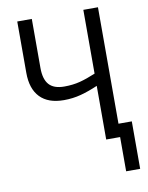

<svg xmlns="http://www.w3.org/2000/svg" viewBox="-97 -783 804 1041"><g transform="rotate(-10 305.0 -263.0)"><path d="M515.6 -713.9V-72.8H588.9V188.5H511.7V0H435.1V-295.4Q385.7 -273.9 341.1 -262Q296.4 -250 247.1 -250Q161.1 -250 116.2 -296.4Q71.3 -342.8 71.3 -431.2V-713.9H151.4V-443.4Q151.4 -382.3 177.7 -352.3Q204.1 -322.3 261.7 -322.3Q309.1 -322.3 348.4 -332.5Q387.7 -342.8 435.1 -362.8V-713.9Z"/></g></svg>

Font: Open Sans SemiCondensed
Style: Regular
Weight: 400
Width: 4
Designer: Monotype Design Team
Foundry: Monotype Imaging Inc.
Version: Version 3.000